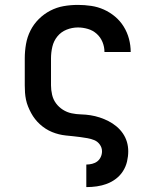

<svg xmlns="http://www.w3.org/2000/svg" viewBox="-20 -558 640 783"><path d="M332 205V113H333Q344 113 356 110Q368 107 377 100Q386 93 391 82Q396 71 396 59Q396 44 387 31.5Q378 19 364.5 13.5Q351 8 336.5 5.5Q322 3 307.5 1Q293 -1 278 -2.5Q263 -4 248.5 -5.5Q234 -7 220 -10.5Q206 -14 192.5 -19.5Q179 -25 166.5 -33Q154 -41 143 -51Q132 -61 123 -72.5Q114 -84 107 -97Q100 -110 94.5 -123.5Q89 -137 86 -151.5Q83 -166 82 -180.5Q81 -195 81 -210V-320Q81 -349 86 -378Q91 -407 104 -433Q117 -459 138 -480Q159 -501 185 -514.5Q211 -528 239.5 -533Q268 -538 298 -538Q325 -538 352 -534Q379 -530 403.5 -519Q428 -508 449 -490.5Q470 -473 484.5 -449.5Q499 -426 506 -399.5Q513 -373 513 -346Q513 -346 513 -346Q513 -346 513 -346H406Q406 -346 406 -346Q406 -346 406 -346Q406 -367 398 -386.5Q390 -406 374.5 -420Q359 -434 338.5 -440Q318 -446 298 -446Q274 -446 251.5 -437Q229 -428 214 -409.5Q199 -391 193.5 -367.5Q188 -344 188 -320V-210Q188 -191 192.5 -171.5Q197 -152 208.5 -136.5Q220 -121 236.5 -110.5Q253 -100 272 -96Q291 -92 310.5 -91.5Q330 -91 349 -88Q368 -85 386.5 -79Q405 -73 422.5 -64Q440 -55 455 -42.5Q470 -30 481 -14Q492 2 497.5 20.5Q503 39 503 59Q503 80 498 101Q493 122 481.5 140Q470 158 453 171Q436 184 416 191.5Q396 199 375 202Q354 205 333 205Z"/></svg>

Font: Iosevka Curly Slab SmBdEx
Style: Regular
Weight: 600
Width: 7
Monospace: yes
Designer: Belleve Invis
Foundry: Belleve Invis
Version: Version 11.1.0; ttfautohint (v1.8.3)